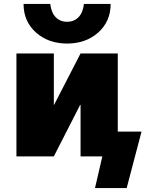

<svg xmlns="http://www.w3.org/2000/svg" viewBox="-20 -790 738 970"><path d="M99 -770H234Q239 -726 261.5 -703Q284 -680 319 -680Q354 -680 376.5 -703Q399 -726 404 -770H539Q539 -682 476.5 -626Q414 -570 319 -570Q224 -570 161.5 -626Q99 -682 99 -770ZM253 -260 387 -520H575V-125H695L620 160H460L497 0H387V-260H385L252 0H63V-520H252V-260Z"/></svg>

Font: M PLUS 1p Black
Style: Regular
Weight: 900
Version: Version 1.061